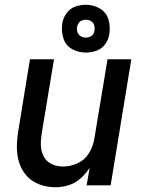

<svg xmlns="http://www.w3.org/2000/svg" viewBox="-20 -779 616 807"><path d="M213 8Q241 8 268.5 -0.5Q296 -9 318.5 -29Q341 -49 357 -74L344 0H445L532 -530H432L376 -193Q371 -163 353.5 -134.5Q336 -106 305.5 -92.5Q275 -79 245 -79Q220 -79 198 -89Q176 -99 164.5 -120Q153 -141 152 -166Q151 -191 155 -216L207 -530H106L57 -230Q51 -195 51 -160.5Q51 -126 61 -94.5Q71 -63 93 -39Q115 -15 147 -3.5Q179 8 213 8ZM341 -558Q362 -558 384.5 -565.5Q407 -573 421.5 -592.5Q436 -612 439 -634Q445 -666 436 -696.5Q427 -727 400 -743Q373 -759 341 -759Q319 -759 297 -751.5Q275 -744 260.5 -724.5Q246 -705 242 -683Q237 -650 246 -619.5Q255 -589 281.5 -573.5Q308 -558 341 -558ZM341 -621Q329 -621 319 -627Q309 -633 305.5 -644Q302 -655 304 -667Q306 -675 311 -682.5Q316 -690 324.5 -693Q333 -696 341 -696Q353 -696 363 -690Q373 -684 376 -672.5Q379 -661 377 -649Q376 -641 370.5 -634Q365 -627 357 -624Q349 -621 341 -621Z"/></svg>

Font: Iosevka Sparkle Medium Oblique
Style: Regular
Weight: 500
Italic angle: -9°
Designer: Belleve Invis
Foundry: Belleve Invis
Version: Version 4.5.0; ttfautohint (v1.8.3)